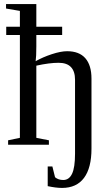

<svg xmlns="http://www.w3.org/2000/svg" viewBox="-20 -714 523 947"><path d="M10.7 -582H78.1V-660.2L9.8 -671.9V-693.8H159.2V-582H286.6V-541.5H159.2V-485.4Q159.2 -434.6 155.8 -412.1Q190.9 -432.1 235.6 -446.8Q280.3 -461.4 311 -461.4Q370.6 -461.4 400.9 -426.8Q431.2 -392.1 431.2 -326.2V19Q431.2 114.3 394.3 163.6Q357.4 212.9 286.1 212.9Q255.9 212.9 215.3 204.1V106.9H238.3L251.5 160.2Q267.6 173.8 292 173.8Q320.8 173.8 335.4 143.1Q350.1 112.3 350.1 43.9V-320.3Q350.1 -404.3 269 -404.3Q223.1 -404.3 159.2 -390.1V-34.2L221.2 -22V0H20V-22L78.1 -34.2V-541.5H10.7Z"/></svg>

Font: Times New Roman
Style: Regular
Weight: 400
Designer: Steve Matteson
Foundry: Ascender Corporation
Version: Version 2.00.3